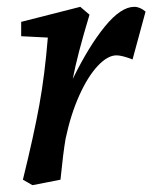

<svg xmlns="http://www.w3.org/2000/svg" viewBox="-20 -530 446 562"><path d="M120 -420 42 -424V-466L215 -510L242 -487Q206 -368 193 -299Q240 -395 287 -452.5Q334 -510 373 -510Q390 -510 406 -496L368 -356Q337 -368 321 -368Q295 -368 266 -337Q237 -306 212 -250.5Q187 -195 172 -124Q165 -84 157 -4L75 12L47 -4Q79 -134 95 -222Q111 -310 120 -420Z"/></svg>

Font: Andada Pro SemiBold
Style: Italic
Weight: 600
Italic angle: -6.99998°
Designer: Carolina Giovagnoli
Foundry: Huerta Tipografica
Version: Version 3.005